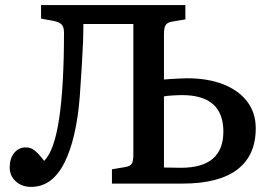

<svg xmlns="http://www.w3.org/2000/svg" viewBox="-20 -720 1063 753"><path d="M102 13Q66 13 42 -8.5Q18 -30 18 -64Q18 -98 35.5 -120Q53 -142 82 -142Q101 -142 116.5 -129.5Q132 -117 153 -89Q193 -128 212 -255Q231 -382 231 -592Q231 -613 222.5 -623Q214 -633 190 -638L141 -647V-700H707V-644L654 -635Q636 -632 629.5 -621.5Q623 -611 623 -586V-408Q630 -409 646.5 -410Q663 -411 681.5 -412Q700 -413 714 -413Q796 -413 856.5 -389Q917 -365 950 -321Q983 -277 983 -217Q983 -110 910.5 -55Q838 0 696 0H419V-56L472 -65Q490 -68 496.5 -77.5Q503 -87 503 -116V-626H307Q307 -589 305.5 -551.5Q304 -514 301 -464.5Q298 -415 293 -343Q280 -176 232.5 -81.5Q185 13 102 13ZM623 -63Q657 -62 690 -62Q856 -62 856 -204Q856 -347 694 -347Q678 -347 655 -345.5Q632 -344 623 -342Z"/></svg>

Font: Literata Medium
Style: Regular
Weight: 500
Designer: Latin by Veronika Burian and Jose Scaglione. Greek by Irene Vlachou. Cyrillic by Vera Evstafieva.
Foundry: TypeTogether
Version: Version 3.103; ttfautohint (v1.8.4.7-5d5b);gftools[0.9.29]